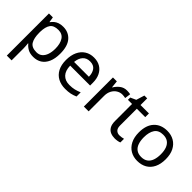

<svg xmlns="http://www.w3.org/2000/svg" viewBox="28 -1460 2501 2501"><g transform="rotate(45 1279.0 -209.5)"><path d="M340 -546Q439 -546 499.5 -477Q560 -408 560 -269Q560 -178 532.5 -115.5Q505 -53 455.5 -21.5Q406 10 339 10Q277 10 236.5 -13.5Q196 -37 173 -68H167Q169 -51 171 -25Q173 1 173 20V240H85V-536H157L169 -463H173Q189 -486 211.5 -505Q234 -524 265.5 -535Q297 -546 340 -546ZM324 -472Q242 -472 208.5 -426Q175 -380 173 -286V-269Q173 -170 205.5 -116.5Q238 -63 326 -63Q375 -63 406.5 -90Q438 -117 453.5 -163.5Q469 -210 469 -270Q469 -362 433.5 -417Q398 -472 324 -472Z M907 -546Q976 -546 1025.5 -516Q1075 -486 1101.5 -431.5Q1128 -377 1128 -304V-251H761Q763 -160 807.5 -112.5Q852 -65 932 -65Q983 -65 1022.5 -74.5Q1062 -84 1104 -102V-25Q1063 -7 1023 1.5Q983 10 928 10Q852 10 793.5 -21Q735 -52 702.5 -113.5Q670 -175 670 -264Q670 -352 699.5 -415Q729 -478 782.5 -512Q836 -546 907 -546ZM906 -474Q843 -474 806.5 -433.5Q770 -393 763 -321H1036Q1035 -389 1004 -431.5Q973 -474 906 -474Z M1514 -546Q1529 -546 1546.5 -544.5Q1564 -543 1577 -540L1566 -459Q1553 -462 1537.5 -464Q1522 -466 1508 -466Q1467 -466 1431 -443.5Q1395 -421 1373.5 -380.5Q1352 -340 1352 -286V0H1264V-536H1336L1346 -438H1350Q1376 -482 1417 -514Q1458 -546 1514 -546Z M1856 -62Q1876 -62 1897 -65.5Q1918 -69 1931 -73V-6Q1917 1 1891 5.5Q1865 10 1841 10Q1799 10 1763.5 -4.5Q1728 -19 1706 -55Q1684 -91 1684 -156V-468H1608V-510L1685 -545L1720 -659H1772V-536H1927V-468H1772V-158Q1772 -109 1795.5 -85.5Q1819 -62 1856 -62Z M2504 -269Q2504 -180 2473.5 -117.5Q2443 -55 2387 -22.5Q2331 10 2254 10Q2183 10 2127.5 -22.5Q2072 -55 2040 -117.5Q2008 -180 2008 -269Q2008 -402 2075 -474Q2142 -546 2257 -546Q2330 -546 2385.5 -513.5Q2441 -481 2472.5 -419.5Q2504 -358 2504 -269ZM2099 -269Q2099 -206 2115.5 -159.5Q2132 -113 2167 -88Q2202 -63 2256 -63Q2310 -63 2345 -88Q2380 -113 2396.5 -159.5Q2413 -206 2413 -269Q2413 -333 2396 -378Q2379 -423 2344.5 -447.5Q2310 -472 2255 -472Q2173 -472 2136 -418Q2099 -364 2099 -269Z"/></g></svg>

Font: Noto Sans Thaana
Style: Regular
Weight: 400
Designer: Monotype Design Team
Foundry: Monotype Imaging Inc.
Version: Version 2.001